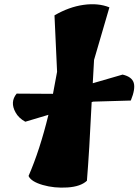

<svg xmlns="http://www.w3.org/2000/svg" viewBox="-20 -870 641 888"><path d="M409 -485 547 -525Q590 -515 598.5 -487Q607 -459 585 -405L412 -400L404 -398Q393 -168 382 -34Q353 -7 292 -3Q231 1 177.5 -14.5Q124 -30 112 -56Q164 -175 204 -339L97 -307Q66 -324 52 -350Q25 -398 57 -437L225 -436Q232 -470 244 -538L232 -799Q299 -838 366.5 -847.5Q434 -857 486 -836L415 -593Q412 -540 409 -485Z"/></svg>

Font: Tillana ExtraBold
Style: Regular
Weight: 800
Designer: Lipi Raval (Devanagari, Latin), Jonny Pinhorn (Latin)
Foundry: Indian Type Foundry
Version: Version 2.003;PS 1.0;hotconv 1.0.79;makeotf.lib2.5.61930; tt